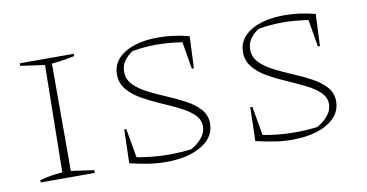

<svg xmlns="http://www.w3.org/2000/svg" viewBox="-58 -667 1564 819"><g transform="rotate(-10 724.0 -257.5)"><path d="M61 0V-10Q86 -17 111 -21Q136 -25 159 -26L166 -490L61 -505V-516H295V-506Q275 -502 249.5 -497.5Q224 -493 196 -491V-26L295 -12V0Z M603 7Q565 7 526.5 1Q488 -5 447 -15L451 -161H460L482 -35Q514 -29 548.5 -25.5Q583 -22 620 -22Q646 -22 670 -23.5Q694 -25 718 -28Q747 -44 765.5 -67Q784 -90 784 -116Q784 -146 760.5 -168Q737 -190 700.5 -208Q664 -226 622.5 -244Q581 -262 544.5 -282.5Q508 -303 484.5 -331Q461 -359 461 -397Q461 -455 516 -488.5Q571 -522 662 -522Q728 -522 795 -504L789 -366H780L760 -484Q700 -493 648 -493Q595 -493 545 -484Q524 -472 508.5 -451Q493 -430 493 -403Q493 -370 516.5 -346Q540 -322 576.5 -303.5Q613 -285 654.5 -267.5Q696 -250 732.5 -230.5Q769 -211 792.5 -185Q816 -159 816 -122Q816 -64 758 -28.5Q700 7 603 7Z M1149 7Q1111 7 1072.5 1Q1034 -5 993 -15L997 -161H1006L1028 -35Q1060 -29 1094.5 -25.5Q1129 -22 1166 -22Q1192 -22 1216 -23.5Q1240 -25 1264 -28Q1293 -44 1311.5 -67Q1330 -90 1330 -116Q1330 -146 1306.5 -168Q1283 -190 1246.5 -208Q1210 -226 1168.5 -244Q1127 -262 1090.5 -282.5Q1054 -303 1030.5 -331Q1007 -359 1007 -397Q1007 -455 1062 -488.5Q1117 -522 1208 -522Q1274 -522 1341 -504L1335 -366H1326L1306 -484Q1246 -493 1194 -493Q1141 -493 1091 -484Q1070 -472 1054.5 -451Q1039 -430 1039 -403Q1039 -370 1062.5 -346Q1086 -322 1122.5 -303.5Q1159 -285 1200.5 -267.5Q1242 -250 1278.5 -230.5Q1315 -211 1338.5 -185Q1362 -159 1362 -122Q1362 -64 1304 -28.5Q1246 7 1149 7Z"/></g></svg>

Font: Piazzolla SC Thin
Style: Regular
Weight: 100
Designer: Juan Pablo del Peral
Foundry: Huerta Tipografica
Version: Version 1.330